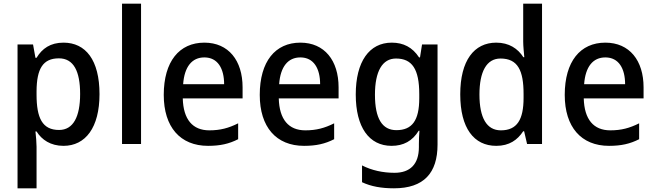

<svg xmlns="http://www.w3.org/2000/svg" viewBox="-20 -780 3551 1040"><path d="M324 -549C253 -549 208 -517 178 -467H172L159 -539H75V240H178V15C178 -8 175 -41 172 -68H178C206 -23 254 10 324 10C443 10 519 -89 519 -270C519 -455 444 -549 324 -549ZM299 -464C379 -464 414 -394 414 -271C414 -148 377 -76 300 -76C209 -76 178 -141 178 -268V-287C179 -407 212 -464 299 -464Z M744 0V-760H641V0Z M1087 -549C951 -549 867 -447 867 -266C867 -92 956 10 1107 10C1173 10 1221 -1 1270 -26V-112C1218 -86 1173 -74 1114 -74C1023 -74 973 -133 970 -247H1294V-307C1294 -452 1218 -549 1087 -549ZM1087 -469C1160 -469 1194 -408 1194 -324H972C979 -419 1020 -469 1087 -469Z M1607 -549C1471 -549 1387 -447 1387 -266C1387 -92 1476 10 1627 10C1693 10 1741 -1 1790 -26V-112C1738 -86 1693 -74 1634 -74C1543 -74 1493 -133 1490 -247H1814V-307C1814 -452 1738 -549 1607 -549ZM1607 -469C1680 -469 1714 -408 1714 -324H1492C1499 -419 1540 -469 1607 -469Z M2102 -549C1980 -549 1907 -446 1907 -268C1907 -91 1979 10 2101 10C2165 10 2214 -16 2248 -72H2252C2250 -52 2249 -19 2249 0V17C2249 110 2201 156 2117 156C2054 156 1994 143 1941 116V207C1990 230 2046 240 2114 240C2276 240 2350 157 2350 3V-539H2266L2255 -469H2250C2214 -524 2165 -549 2102 -549ZM2125 -463C2212 -463 2251 -406 2251 -270V-248C2251 -127 2212 -75 2127 -75C2050 -75 2011 -138 2011 -267C2011 -394 2051 -463 2125 -463Z M2668 10C2739 10 2783 -22 2814 -69H2819L2835 0H2916V-760H2814V-555C2814 -530 2818 -494 2820 -470H2815C2785 -517 2737 -549 2668 -549C2548 -549 2473 -452 2473 -269C2473 -86 2547 10 2668 10ZM2693 -74C2616 -74 2577 -142 2577 -268C2577 -391 2615 -463 2691 -463C2785 -463 2816 -398 2816 -271V-250C2816 -132 2781 -74 2693 -74Z M3259 -549C3123 -549 3039 -447 3039 -266C3039 -92 3128 10 3279 10C3345 10 3393 -1 3442 -26V-112C3390 -86 3345 -74 3286 -74C3195 -74 3145 -133 3142 -247H3466V-307C3466 -452 3390 -549 3259 -549ZM3259 -469C3332 -469 3366 -408 3366 -324H3144C3151 -419 3192 -469 3259 -469Z"/></svg>

Font: Noto Sans Arabic UI SmCn Md
Style: Regular
Weight: 500
Width: 4
Designer: Monotype Design Team, Nadine Chahine and Nizar Qandah
Foundry: Monotype Imaging Inc.
Version: Version 2.010